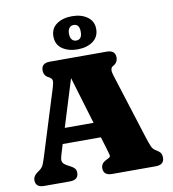

<svg xmlns="http://www.w3.org/2000/svg" viewBox="-98 -1022 997 1107"><g transform="rotate(-10 400.0 -468.0)"><path d="M271.5 -42.5Q271.5 0 221.5 0H70.5Q20.5 0 20.5 -42.5Q20.5 -66 46.5 -84.5L57 -92Q70 -100.5 77.8 -112.8Q85.5 -125 96.5 -161L218 -550.5Q226.5 -578.5 224.8 -591Q223 -603.5 204.5 -613Q177 -626.5 177 -657.5Q177 -700 227.5 -700H559.5Q610 -700 610 -657.5Q610 -627 581.5 -612Q560.5 -601.5 573.5 -560.5L695 -176.5Q707.5 -137 716 -118.2Q724.5 -99.5 740 -91.5Q759.5 -80 766.5 -69.5Q773.5 -59 773.5 -42.5Q773.5 0 723.5 0H468.5Q418 0 418 -42.5Q418 -70 447.5 -85L463.5 -93Q476 -99 473.2 -110.5Q470.5 -122 463 -147L441 -219.5H217.5L205 -178.5Q197 -153.5 194.2 -138.5Q191.5 -123.5 198.5 -113Q205.5 -102.5 227 -91.5L242 -83.5Q255.5 -76.5 263.5 -67.2Q271.5 -58 271.5 -42.5ZM245.5 -309H414L331 -585.5ZM397.5 -742Q344 -742 308.2 -766.8Q272.5 -791.5 272.5 -839.5Q272.5 -886.5 308.2 -911.2Q344 -936 397.5 -936Q452 -936 487.5 -910.5Q523 -885 523 -839.5Q523 -793 487.5 -767.5Q452 -742 397.5 -742ZM398.5 -884.5Q382.5 -884.5 373 -872.8Q363.5 -861 363.5 -839Q363.5 -817 373 -805.2Q382.5 -793.5 398.5 -793.5Q432.5 -793.5 432.5 -839Q432.5 -884.5 398.5 -884.5Z"/></g></svg>

Font: Fraunces 9pt Soft Black
Style: Regular
Weight: 900
Version: Version 1.000;[b76b70a41]